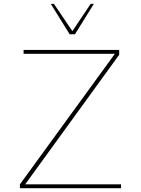

<svg xmlns="http://www.w3.org/2000/svg" viewBox="-20 -997 747 1017"><path d="M377 -815.4H349.1L249 -976.6H265.6L363.3 -832L460.4 -976.6H477.1ZM621.1 0H85.4V-20.5L588.4 -711.9H105V-732.4H611.3V-707L113.3 -20.5H621.1Z"/></svg>

Font: Kumbh Sans Thin
Style: Regular
Weight: 250
Version: Version 1.004